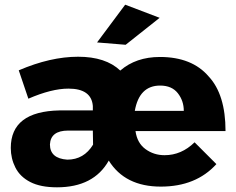

<svg xmlns="http://www.w3.org/2000/svg" viewBox="-20 -790 1005 819"><path d="M223 9Q153 9 109.2 -13.5Q65.5 -36 45.8 -75Q26 -114 26 -159Q26 -315 234 -319H376V-338Q370 -412 272 -412Q200 -412 101 -369L60 -490Q195 -548 313 -548Q431 -548 493 -489Q560 -547 662 -547Q799 -547 870 -464Q942 -387 942 -231H558Q565 -180 600.5 -154Q636 -128 682 -128Q754 -128 810 -183L903 -90Q816 6 666 6Q513 6 444 -105Q380 9 223 9ZM267 -109Q338 -109 377 -173L376 -233H271Q196 -233 193 -174Q193 -114 267 -109ZM516 -599 394 -609 514 -770 661 -714ZM764 -317Q764 -360 738.5 -392.5Q713 -425 663 -425Q574 -425 555 -317Z"/></svg>

Font: Argentum Novus
Style: Bold
Weight: 700
Designer: Julieta Ulanovsky (font) & Cristiano Sobral (main changes)
Foundry: Julieta Ulanovsky (font) & Cristiano Sobral (main changes)
Version: Version 3.00;November 27, 2020;FontCreator 13.0.0.2655 64-bi